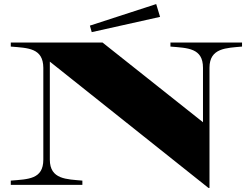

<svg xmlns="http://www.w3.org/2000/svg" viewBox="-20 -909 1236 944"><path d="M818 -700V-680C903 -673 978 -673 978 -576V-308L484 -700H33V-680C118 -673 192 -673 193 -576V-124C193 -27 118 -28 33 -21V0H385V-21C309 -28 225 -26 225 -124V-606L1005 15H1010V-576C1010 -674 1094 -673 1170 -680V-700ZM767 -826 748 -889 422 -783 431 -751Z"/></svg>

Font: Sprat Extended
Style: Bold
Weight: 700
Width: 9
Designer: Ethan Nakache
Foundry: Collletttivo
Version: Version 2.000;Glyphs 3.2 (3217)